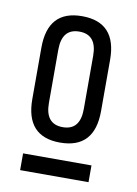

<svg xmlns="http://www.w3.org/2000/svg" viewBox="-62 -749 402 564"><g transform="rotate(10 138.5 -466.5)"><path d="M241 -593V-440Q241 -328 138 -328Q36 -328 36 -440V-593Q36 -705 138 -705Q241 -705 241 -593ZM86 -596V-437Q86 -374 138 -374Q190 -374 190 -437V-596Q190 -659 138 -659Q86 -659 86 -596ZM241 -278V-228H37V-278Z"/></g></svg>

Font: Adderley Regular
Style: Regular
Weight: 400
Designer: gorohovskiy
Version: Version 1.003 November 13, 2017